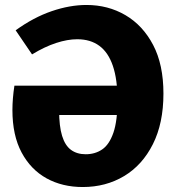

<svg xmlns="http://www.w3.org/2000/svg" viewBox="-20 -740 709 773"><path d="M313 13Q231 13 167.5 -22Q104 -57 67 -126Q30 -195 30 -297Q30 -319 32 -344Q34 -369 38 -395H532V-277H200L218 -296Q218 -232 230 -193Q242 -154 266 -136.5Q290 -119 325 -119Q363 -119 391.5 -138.5Q420 -158 436.5 -205.5Q453 -253 453 -337Q453 -420 434.5 -474.5Q416 -529 380 -555.5Q344 -582 291 -582Q252 -582 206 -567Q160 -552 109 -521L43 -618Q115 -670 188 -695Q261 -720 328 -720Q415 -720 485 -679Q555 -638 596.5 -559Q638 -480 638 -363Q638 -244 595.5 -159.5Q553 -75 479.5 -31Q406 13 313 13Z"/></svg>

Font: Bitter Thin ExtraBold
Style: Regular
Weight: 800
Version: Version 3.020